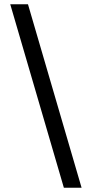

<svg xmlns="http://www.w3.org/2000/svg" viewBox="-20 -784 431 899"><path d="M362 95H279L28 -764H111Z"/></svg>

Font: DM Sans 17pt
Style: Regular
Weight: 400
Version: Version 4.004;gftools[0.9.30]